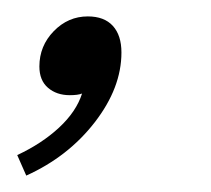

<svg xmlns="http://www.w3.org/2000/svg" viewBox="-20 -115 257 234"><path d="M1 74Q31 60 52 40.5Q73 21 80 -1Q75 1 65 1Q49 1 38.5 -8Q28 -17 28 -34Q28 -59 45.5 -77Q63 -95 87 -95Q107 -95 117.5 -83.5Q128 -72 128 -51Q128 -8 95.5 34Q63 76 12 99Z"/></svg>

Font: Niramit ExtraLight
Style: Italic
Weight: 200
Italic angle: -10°
Designer: Katatrad Aksorn Co.,Ltd.
Foundry: Cadson Demak Co.,Ltd.
Version: Version 1.000; ttfautohint (v1.6)